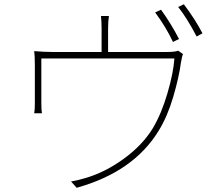

<svg xmlns="http://www.w3.org/2000/svg" viewBox="-20 -849 1040 896"><path d="M815.4 -667 787.1 -653.3Q755.9 -720.7 704.1 -791L731.4 -803.7Q779.3 -737.3 815.4 -667ZM484.4 -606.4H757.8Q795.9 -606.4 811.5 -612.3L834 -596.7Q829.1 -585.9 824.2 -555.7Q815.4 -489.3 788.6 -397.5Q761.7 -305.7 720.7 -239.3Q603.5 -46.9 337.9 27.3L311.5 -2Q336.9 -5.9 377 -17.6Q468.8 -43.9 556.6 -107.4Q644.5 -170.9 693.4 -251Q733.4 -318.4 761.2 -413.1Q789.1 -507.8 793.9 -576.2H172.9V-365.2Q172.9 -335.9 175.8 -320.3H139.6Q142.6 -335 142.6 -364.3V-542Q142.6 -590.8 139.6 -610.4Q188.5 -606.4 224.6 -606.4H454.1V-715.8Q454.1 -746.1 451.2 -774.4H488.3Q484.4 -750 484.4 -715.8ZM811.5 -816.4 837.9 -829.1Q893.6 -754.9 924.8 -693.4L897.5 -678.7Q853.5 -763.7 811.5 -816.4Z"/></svg>

Font: Gen Shin Gothic ExtraLight
Style: Regular
Weight: 100
Designer: [Source Han Sans]
Ryoko NISHIZUKA  (kana & ideographs); Paul D. Hunt (Latin, Greek & Cyrillic); Wenlong ZHANG  (bopomofo
Version: Version 1.002.20150607